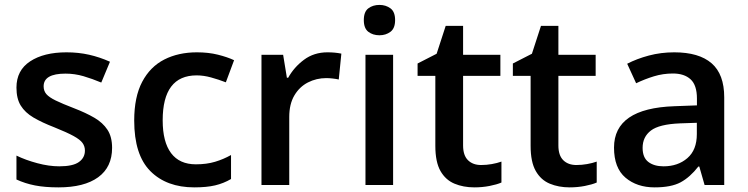

<svg xmlns="http://www.w3.org/2000/svg" viewBox="-20 -768 3105 797"><path d="M445.3 -154.3Q445.3 -74.2 387.5 -32.2Q329.6 9.8 222.7 9.8Q166 9.8 125 1.7Q84 -6.3 48.3 -22.9V-122.1Q86.4 -103.5 134.8 -90.6Q183.1 -77.6 226.1 -77.6Q282.7 -77.6 307.6 -95.5Q332.5 -113.3 332.5 -143.1Q332.5 -160.6 322.5 -174.6Q312.5 -188.5 285.4 -203.4Q258.3 -218.3 206.1 -239.3Q154.3 -259.3 119.1 -280Q84 -300.8 66.2 -329.6Q48.3 -358.4 48.3 -404.3Q48.3 -476.1 105.2 -513.4Q162.1 -550.8 255.9 -550.8Q305.7 -550.8 349.9 -540.8Q394 -530.8 436.5 -511.7L400.4 -425.3Q363.3 -440.9 326.7 -451.7Q290 -462.4 252 -462.4Q161.1 -462.4 161.1 -409.7Q161.1 -390.6 172.4 -377.4Q183.6 -364.3 211.2 -350.8Q238.8 -337.4 288.1 -318.4Q336.4 -299.8 371.6 -279.3Q406.7 -258.8 426 -229.5Q445.3 -200.2 445.3 -154.3Z M786.6 9.8Q671.4 9.8 604.2 -57.6Q537.1 -125 537.1 -267.6Q537.1 -365.7 570.3 -428.5Q603.5 -491.2 662.1 -521Q720.7 -550.8 797.4 -550.8Q845.2 -550.8 884.5 -541Q923.8 -531.2 951.7 -518.1L917.5 -426.3Q887.2 -438 856.2 -446.5Q825.2 -455.1 796.4 -455.1Q655.3 -455.1 655.3 -268.6Q655.3 -178.7 690.2 -132.3Q725.1 -85.9 793 -85.9Q837.4 -85.9 872.6 -96.4Q907.7 -106.9 939 -124.5V-24.9Q908.2 -6.8 873 1.5Q837.9 9.8 786.6 9.8Z M1339.4 -550.8Q1370.6 -550.8 1397 -545.4L1386.2 -438Q1376 -440.4 1361.1 -442.1Q1346.2 -443.8 1334.5 -443.8Q1293.5 -443.8 1258.3 -425.8Q1223.1 -407.7 1201.9 -371.8Q1180.7 -335.9 1180.7 -282.7V0H1065.4V-540.5H1155.3L1170.9 -445.3H1176.3Q1200.2 -488.8 1241.7 -519.8Q1283.2 -550.8 1339.4 -550.8Z M1555.2 -747.6Q1581.5 -747.6 1600.8 -733.4Q1620.1 -719.2 1620.1 -684.6Q1620.1 -650.4 1600.8 -636Q1581.5 -621.6 1555.2 -621.6Q1527.8 -621.6 1509 -636Q1490.2 -650.4 1490.2 -684.6Q1490.2 -719.2 1509 -733.4Q1527.8 -747.6 1555.2 -747.6ZM1611.8 -540.5V0H1497.1V-540.5Z M1977.1 -83Q1999.5 -83 2021.5 -86.9Q2043.5 -90.8 2061.5 -97.2V-10.3Q2042.5 -2 2012.2 3.9Q1981.9 9.8 1949.2 9.8Q1903.3 9.8 1866.5 -5.6Q1829.6 -21 1808.3 -58.3Q1787.1 -95.7 1787.1 -162.6V-453.1H1713.4V-504.4L1792.5 -544.9L1830.1 -660.6H1902.3V-540.5H2057.1V-453.1H1902.3V-164.1Q1902.3 -123 1922.6 -103Q1942.9 -83 1977.1 -83Z M2372.6 -83Q2395 -83 2417 -86.9Q2439 -90.8 2457 -97.2V-10.3Q2438 -2 2407.7 3.9Q2377.4 9.8 2344.7 9.8Q2298.8 9.8 2262 -5.6Q2225.1 -21 2203.9 -58.3Q2182.6 -95.7 2182.6 -162.6V-453.1H2108.9V-504.4L2188 -544.9L2225.6 -660.6H2297.9V-540.5H2452.6V-453.1H2297.9V-164.1Q2297.9 -123 2318.1 -103Q2338.4 -83 2372.6 -83Z M2778.8 -550.8Q2881.3 -550.8 2933.8 -505.4Q2986.3 -460 2986.3 -363.8V0H2904.8L2882.8 -76.7H2878.9Q2844.2 -32.2 2805.2 -11.2Q2766.1 9.8 2697.3 9.8Q2624 9.8 2576.4 -30.5Q2528.8 -70.8 2528.8 -155.3Q2528.8 -318.4 2779.3 -327.1L2873 -330.6V-358.9Q2873 -414.6 2846.7 -438.7Q2820.3 -462.9 2773.4 -462.9Q2732.4 -462.9 2694.3 -451.2Q2656.2 -439.5 2620.6 -422.4L2583.5 -503.4Q2623 -523.9 2673.3 -537.4Q2723.6 -550.8 2778.8 -550.8ZM2872.6 -258.3 2802.7 -255.9Q2716.3 -252.4 2681.9 -226.1Q2647.5 -199.7 2647.5 -154.3Q2647.5 -113.8 2671.4 -95.7Q2695.3 -77.6 2734.4 -77.6Q2793.9 -77.6 2833.3 -111.6Q2872.6 -145.5 2872.6 -211.4Z"/></svg>

Font: Open Sans SemiBold
Style: Regular
Weight: 600
Designer: Monotype Design Team
Foundry: Monotype Imaging Inc.
Version: Version 3.003; ttfautohint (v1.8.4)